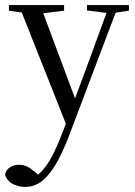

<svg xmlns="http://www.w3.org/2000/svg" viewBox="-31 -479 530 755"><path d="M67 256Q108 256 139 229Q170 202 198 150Q225 99 251 27L435 -459H399L323 -251L242 -32L241 -27L216 39Q199 84 181 121Q163 158 142 184Q120 211 91 227L114 229L132 220L106 197Q90 183 76 176Q61 169 43 169Q23 169 8 179Q-8 189 -11 208Q-7 223 5 234Q16 245 33 250Q49 256 67 256ZM233 20 257 -33 272 -71 127 -459H43ZM4 -437 94 -424H115L221 -437V-459H4ZM311 -438 396 -427H410L476 -437V-459H311Z"/></svg>

Font: Source Serif 4 48pt
Style: Regular
Weight: 400
Designer: Frank Grie√ühammer
Foundry: Adobe Systems Incorporated
Version: Version 4.004;hotconv 1.0.116;makeotfexe 2.5.65601